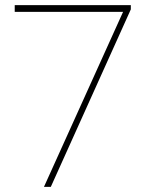

<svg xmlns="http://www.w3.org/2000/svg" viewBox="-20 -731 587 751"><path d="M491.7 -710.9V-694.3L178.7 0H151.9L461.4 -684.6H37.6V-710.9Z"/></svg>

Font: Vazirmatn RD Thin
Style: Regular
Weight: 100
Designer: Saber Rastikerdar
Foundry: Saber Rastikerdar
Version: Version 32.102